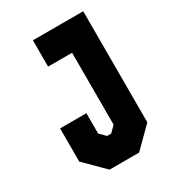

<svg xmlns="http://www.w3.org/2000/svg" viewBox="-171 -797 808 894"><g transform="rotate(-30 233.0 -350.0)"><path d="M153.5 0 50 -103V-281.5H191.5V-172L222 -141.5H244L274.5 -172V-558.5H145.5V-700H416V-103L312.5 0Z"/></g></svg>

Font: Tourney Condensed Black
Style: Regular
Weight: 900
Width: 3
Designer: Tyler Finck
Foundry: Etcetera Type Co
Version: Version 1.010; ttfautohint (v1.8.3)